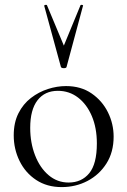

<svg xmlns="http://www.w3.org/2000/svg" viewBox="-20 -750 519 783"><path d="M231.4 13Q171.6 13 127.6 -16Q83.6 -45 59.8 -93.5Q36 -142 36 -198Q36 -250 55.2 -288Q74.4 -326 106.2 -350.5Q138 -375 175.4 -387Q212.8 -399 249.2 -399Q310 -399 353.5 -369Q397 -339 420.2 -292Q443.4 -245 443.4 -192.8Q443.4 -129.4 414.1 -83.3Q384.8 -37.2 336.8 -12.1Q288.8 13 231.4 13ZM259.8 -5.6Q312.6 -5.6 343.8 -43.4Q375 -81.2 375 -165Q375 -228.4 354.5 -276.6Q334 -324.8 298.2 -352.2Q262.4 -379.6 216 -379.6Q162.6 -379.6 132.9 -341Q103.2 -302.4 103.2 -228.6Q103.2 -167.8 123 -116.7Q142.8 -65.6 178.2 -35.6Q213.6 -5.6 259.8 -5.6ZM160.4 -726Q159.4 -729 164.9 -730Q170.4 -731 171.4 -729L240.4 -564L308.4 -729Q309.6 -731 315 -730Q320.4 -729 318.4 -726L251.4 -477Q250.4 -472 240.4 -472Q230.4 -472 228.4 -477Z"/></svg>

Font: Cormorant Garamond Light
Style: Regular
Weight: 300
Designer: Christian Thalmann (Catharsis Fonts)
Foundry: Catharsis Fonts
Version: Version 4.001